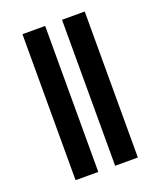

<svg xmlns="http://www.w3.org/2000/svg" viewBox="-134 -799 737 884"><g transform="rotate(-20 235.0 -357.5)"><path d="M276.4 0V-715.3H387.7V0ZM82.5 0V-715.3H193.8V0Z"/></g></svg>

Font: Elstob 6pt SemiBold
Style: Regular
Weight: 600
Designer: Peter S. Baker
Version: Version 1.015